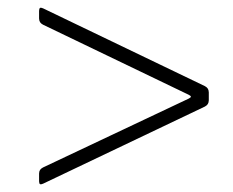

<svg xmlns="http://www.w3.org/2000/svg" viewBox="-20 -618 610 503"><path d="M474.4 -359.7 92.7 -179.3C85.6 -175.4 82.7 -171.5 82.4 -163.4V-143.1C82.7 -134.9 85.2 -133.5 92.7 -136.7L516.7 -338.8C523.8 -342.7 526.6 -346.9 527 -355.1V-376.1C526.6 -384.2 523.8 -388.5 516.7 -392.4L92.7 -596.2C85.2 -599.4 82.7 -597.7 82.4 -589.5V-569.6C82.7 -561.4 85.6 -557.2 92.7 -553.3L474.4 -369.7C481.9 -365.8 481.9 -363.6 474.4 -359.7Z"/></svg>

Font: Margiela Serif
Style: Regular
Weight: 400
Designer: Andreas Faust, Stefan Endress
Version: Version 1.002;FEAKit 1.0